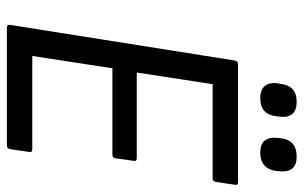

<svg xmlns="http://www.w3.org/2000/svg" viewBox="-178 -682 861 544"><g transform="rotate(90 252.0 -410.5)"><path d="M59 0Q50 0 51 -9L152 -646Q154 -655 162 -655H496Q506 -655 504 -646L496 -592Q494 -583 486 -583H219L186 -368H428Q439 -368 436 -358L429 -308Q428 -299 419 -299H174L139 -72H403Q413 -72 411 -63L403 -9Q401 0 393 0ZM413 -718Q388 -718 378.5 -731Q369 -744 371 -764L372 -775Q377 -821 424 -821Q449 -821 458.5 -808Q468 -795 466 -775L465 -764Q459 -718 413 -718ZM259 -718Q234 -718 224 -731Q214 -744 216 -764L218 -775Q223 -821 269 -821Q294 -821 304 -808Q314 -795 311 -775L310 -764Q305 -718 259 -718Z"/></g></svg>

Font: Sofia Sans Semi Condensed
Style: Italic
Weight: 400
Italic angle: -9°
Designer: Botio Nikoltchev, Ani Petrova
Foundry: lettersoup
Version: Version 4.101